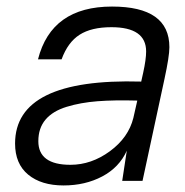

<svg xmlns="http://www.w3.org/2000/svg" viewBox="-20 -552 565 586"><path d="M322 -532Q497 -532 497 -408Q497 -380 482 -311L415 0H353L367 -92Q344 -41 292 -13.5Q240 14 174 14Q106 14 66 -19Q26 -52 26 -114Q26 -314 411 -303L417 -330Q426 -371 426 -395Q426 -469 320 -469Q259 -469 223 -446Q187 -423 168 -371H96Q137 -532 322 -532ZM97 -121Q97 -49 195 -49Q259 -49 315.5 -90.5Q372 -132 387 -192L399 -245Q329 -247 277.5 -243Q226 -239 183.5 -226Q141 -213 119 -187Q97 -161 97 -121Z"/></svg>

Font: Nacelle Light
Style: Italic
Weight: 300
Italic angle: -12°
Designer: Sora Sagano
Foundry: Sora Sagano
Version: Version 1.000;FEAKit 1.0